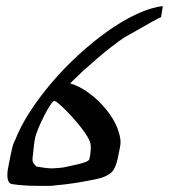

<svg xmlns="http://www.w3.org/2000/svg" viewBox="-20 -607 551 626"><path d="M28 -147Q45 -192 76.5 -241Q108 -290 149 -338Q190 -386 237 -429Q284 -472 332 -506Q380 -540 426.5 -561.5Q473 -583 511 -587L505 -551Q504 -551 495 -546.5Q486 -542 472 -534Q458 -526 440.5 -516Q423 -506 405 -496Q384 -485 369 -473.5Q354 -462 343 -454L325 -440Q320 -436 300 -419Q280 -402 251 -376Q235 -360 225 -351Q215 -342 209 -335Q240 -326 271.5 -302.5Q303 -279 327 -249Q351 -219 362 -191Q373 -163 373 -144Q373 -135 371 -126L364 -91Q358 -65 349.5 -52Q341 -39 316 -29Q308 -26 289 -22Q270 -18 247 -14Q224 -10 201 -7Q178 -4 163 -3Q153 -1 140 -1H106Q72 -1 45 -3.5Q18 -6 13 -9Q4 -16 4 -36Q4 -51 9 -73L16 -108Q18 -117 20.5 -127.5Q23 -138 28 -148ZM88 -107Q86 -95 86 -87Q86 -86 86.5 -81Q87 -76 99 -64Q111 -62 124.5 -60Q138 -58 150 -58Q152 -58 158.5 -58.5Q165 -59 172 -59.5Q179 -60 186 -61Q193 -62 196 -63Q220 -68 234.5 -71.5Q249 -75 257 -78Q265 -81 268 -83.5Q271 -86 272 -90Q275 -104 275.5 -114.5Q276 -125 276 -128Q276 -138 274 -142Q270 -156 253.5 -179Q237 -202 217 -224Q197 -246 179.5 -262Q162 -278 157 -278Q153 -278 144 -264.5Q135 -251 125 -231.5Q115 -212 106 -191Q97 -170 94 -155Q94 -153 93 -150L92 -142Q92 -140 91 -137Z"/></svg>

Font: New Athena Unicode
Style: Italic
Weight: 400
Designer: J. Rusten 1997; rev. by R. Hancock 2001, 2002, rev. by D. Mastronarde 2002-2019
Foundry: Society for Classical Studies (formerly American Philological Association)
Version: Version 5.008